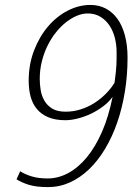

<svg xmlns="http://www.w3.org/2000/svg" viewBox="-20 -741 548 771"><path d="M243.7 -292.5Q274.9 -292.5 304 -301.8Q333 -311 358.2 -326.9Q383.3 -342.8 404.3 -363.8Q425.3 -384.8 439.9 -408.7Q443.4 -433.6 445.1 -450.4Q446.8 -467.3 447.5 -480.5Q448.2 -493.7 448.2 -505.6Q448.2 -517.6 448.2 -532.7Q448.2 -561 441.2 -588.9Q434.1 -616.7 419.7 -638.4Q405.3 -660.2 383.3 -673.6Q361.3 -687 332 -687Q311 -687 288.8 -677.7Q266.6 -668.5 245.1 -651.6Q223.6 -634.8 204.6 -610.8Q185.5 -586.9 171.1 -557.9Q156.7 -528.8 148.2 -494.9Q139.6 -460.9 139.6 -423.8Q139.6 -402.3 143.3 -379.4Q147 -356.4 158.2 -336.9Q169.4 -317.4 189.7 -304.9Q210 -292.5 243.7 -292.5ZM171.4 -24.4Q213.9 -24.4 254.2 -46.1Q294.4 -67.9 328.9 -109.6Q363.3 -151.4 389.9 -212.4Q416.5 -273.4 432.1 -352.1Q417.5 -331.5 394.5 -314.2Q371.6 -296.9 345.5 -284.4Q319.3 -272 292.2 -265.1Q265.1 -258.3 242.7 -258.3Q201.7 -258.3 173.6 -270.3Q145.5 -282.2 127.9 -303.5Q110.4 -324.7 102.8 -353.5Q95.2 -382.3 95.2 -416.5Q95.2 -482.4 116.7 -538.3Q138.2 -594.2 173.1 -635Q208 -675.8 252.4 -698.5Q296.9 -721.2 343.3 -721.2Q377 -721.2 404.5 -706.8Q432.1 -692.4 451.7 -665.3Q471.2 -638.2 481.7 -598.6Q492.2 -559.1 492.2 -509.3Q492.2 -438.5 481.4 -372.6Q470.7 -306.6 450.7 -249Q430.7 -191.4 402.1 -143.6Q373.5 -95.7 337.9 -61.5Q302.2 -27.3 260.7 -8.5Q219.2 10.3 172.9 10.3Q125 10.3 95.5 1Q65.9 -8.3 46.4 -21L61 -53.2Q81.1 -40.5 107.9 -32.5Q134.8 -24.4 171.4 -24.4Z"/></svg>

Font: Ufes Sans Thin
Style: Italic
Weight: 100
Designer: Ricardo Esteves & Thais Bronze
Foundry: ProDesignUfes - Ricardo Esteves, Thais Bronze
Version: Version 2.0